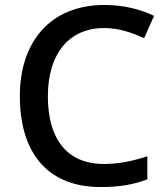

<svg xmlns="http://www.w3.org/2000/svg" viewBox="-20 -744 673 774"><path d="M400 -631C461 -631 515 -611 561 -590L601 -680C544 -708 473 -724 401 -724C181 -724 60 -573 60 -357C60 -134 166 10 386 10C464 10 518 0 574 -21V-114C515 -95 460 -83 399 -83C247 -83 173 -187 173 -356C173 -527 258 -631 400 -631Z"/></svg>

Font: Noto Sans Bassa Vah Medium
Style: Regular
Weight: 500
Designer: Monotype Design Team
Foundry: Monotype Imaging Inc.
Version: Version 2.002